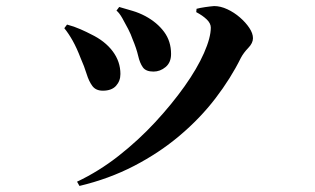

<svg xmlns="http://www.w3.org/2000/svg" viewBox="-20 -558 1040 633"><path d="M234 41Q306 7 371.5 -44.5Q437 -96 492 -155.5Q547 -215 588.5 -273.5Q630 -332 652.5 -383Q675 -434 675 -467Q675 -481 661.5 -494Q648 -507 627 -518L628 -529Q639 -532 656 -534.5Q673 -537 686 -538Q707 -538 729.5 -527.5Q752 -517 771 -500.5Q790 -484 802 -466Q814 -448 814 -432Q814 -416 798.5 -400Q783 -384 774 -367Q741 -300 690.5 -234Q640 -168 572.5 -111Q505 -54 422 -11Q339 32 242 55ZM319 -259Q296 -259 284.5 -274.5Q273 -290 265.5 -314.5Q258 -339 246 -366Q233 -400 219.5 -424Q206 -448 192 -465L201 -477Q224 -471 245.5 -461.5Q267 -452 280 -445Q326 -423 351.5 -389Q377 -355 377 -314Q377 -291 362.5 -275Q348 -259 319 -259ZM486 -322Q461 -322 451 -336Q441 -350 435.5 -374Q430 -398 417 -429Q412 -444 402.5 -462.5Q393 -481 383 -498.5Q373 -516 364 -523L373 -535Q397 -528 417.5 -522Q438 -516 459 -505Q498 -484 521 -453Q544 -422 544 -380Q544 -352 526 -337Q508 -322 486 -322Z"/></svg>

Font: Noto Serif SC ExtraLight ExtraBold
Style: Regular
Weight: 800
Version: Version 2.002-H1;hotconv 1.1.0;makeotfexe 2.6.0